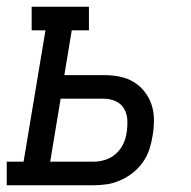

<svg xmlns="http://www.w3.org/2000/svg" viewBox="-46 -550 566 570"><path d="M-26 0V-70H24L89 -460H48V-530H218V-460H167L145 -327H263Q287 -327 309.5 -322.5Q332 -318 351 -306.5Q370 -295 383.5 -277.5Q397 -260 404 -239Q411 -218 411 -194Q411 -170 407 -147Q404 -127 397.5 -107Q391 -87 378.5 -69Q366 -51 349 -37.5Q332 -24 312 -15Q292 -6 271.5 -3Q251 0 231 0ZM103 -70H231Q249 -70 266.5 -75.5Q284 -81 298 -93.5Q312 -106 320 -123Q328 -140 330 -157Q333 -176 332 -194Q331 -212 322.5 -227Q314 -242 297.5 -249.5Q281 -257 263 -257H134Z"/></svg>

Font: Iosevka Curly Slab Oblique
Style: Regular
Weight: 400
Italic angle: -9°
Monospace: yes
Designer: Belleve Invis
Foundry: Belleve Invis
Version: Version 11.1.0; ttfautohint (v1.8.3)